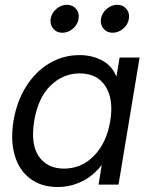

<svg xmlns="http://www.w3.org/2000/svg" viewBox="-20 -749 605 779"><path d="M214.4 9.8Q147.5 9.8 102.5 -24.2Q57.6 -58.1 39.8 -118.4Q22 -178.7 34.7 -257.8Q47.9 -337.4 85.7 -397.7Q123.5 -458 179.7 -491.7Q235.8 -525.4 302.7 -525.4Q353 -525.4 393.6 -504.2Q434.1 -482.9 451.7 -439.5H452.6L465.3 -515.6H546.4L460.9 0H379.9L392.6 -78.1H391.6Q356.4 -33.7 310.5 -12Q264.6 9.8 214.4 9.8ZM239.3 -64.9Q311 -64.9 362.1 -117.7Q413.1 -170.4 427.2 -257.8Q441.9 -345.2 408.4 -398.2Q375 -451.2 303.2 -451.2Q236.3 -451.2 185.3 -401.9Q134.3 -352.5 118.7 -257.8Q103.5 -163.1 137.9 -114Q172.4 -64.9 239.3 -64.9ZM232.9 -616.2Q209.5 -616.2 195.8 -632.8Q182.1 -649.4 185.5 -672.9Q189.5 -696.3 208.7 -712.9Q228 -729.5 251.5 -729.5Q274.9 -729.5 288.8 -712.9Q302.7 -696.3 298.8 -672.9Q295.4 -649.4 275.9 -632.8Q256.3 -616.2 232.9 -616.2ZM437 -616.2Q413.6 -616.2 399.9 -632.8Q386.2 -649.4 389.6 -672.9Q393.6 -696.3 412.8 -712.9Q432.1 -729.5 455.6 -729.5Q479 -729.5 492.9 -712.9Q506.8 -696.3 502.9 -672.9Q499.5 -649.4 480 -632.8Q460.4 -616.2 437 -616.2Z"/></svg>

Font: Inter Display
Style: Italic
Weight: 400
Italic angle: -9.39999°
Designer: Rasmus Andersson
Foundry: rsms
Version: Version 4.000;git-a52131595